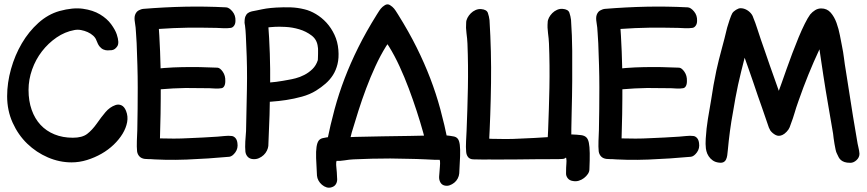

<svg xmlns="http://www.w3.org/2000/svg" viewBox="-20 -736 4008 888"><path d="M13 -291Q13 -225 38.5 -168.5Q64 -112 106 -71.5Q148 -31 201.5 -8Q255 15 311 15Q347 15 382.5 4Q418 -7 449.5 -25Q481 -43 506 -67Q531 -91 547 -117.5Q563 -144 568 -171Q573 -198 563 -223Q555 -243 541.5 -249Q528 -255 514 -250Q488 -241 468 -217.5Q448 -194 428 -165Q406 -134 383 -116.5Q360 -99 317 -99Q270 -99 232 -114.5Q194 -130 167.5 -158.5Q141 -187 126.5 -228Q112 -269 112 -320Q112 -368 128.5 -414.5Q145 -461 174 -498.5Q203 -536 241.5 -562.5Q280 -589 324 -597Q339 -600 355 -597Q371 -594 385.5 -587.5Q400 -581 411 -571Q422 -561 426 -549Q433 -530 441 -520.5Q449 -511 458.5 -507Q468 -503 477.5 -503Q487 -503 497 -504Q512 -506 522.5 -522Q533 -538 520 -577Q513 -598 494 -624Q475 -650 442.5 -669.5Q410 -689 363.5 -695.5Q317 -702 255 -685Q202 -670 157.5 -630Q113 -590 81 -535.5Q49 -481 31 -417Q13 -353 13 -291Z M1022 -361Q1023 -386 1010.5 -404Q998 -422 986 -423Q904 -427 822.5 -425.5Q741 -424 659 -413Q650 -411 641 -405Q632 -399 631 -376Q631 -352 643.5 -334Q656 -316 669 -315Q682 -314 695.5 -317.5Q709 -321 723 -323Q780 -328 838 -329Q866 -329 893 -328.5Q920 -328 949 -328Q961 -327 976.5 -326.5Q992 -326 1004 -328Q1012 -329 1017 -337.5Q1022 -346 1022 -361ZM650 -1Q690 2 705.5 -3Q721 -8 724 -18Q727 -28 723 -40.5Q719 -53 719 -63Q724 -209 723.5 -353.5Q723 -498 712 -644Q712 -650 718 -656.5Q724 -663 730.5 -670Q737 -677 741.5 -682.5Q746 -688 741.5 -692Q737 -696 721 -697.5Q705 -699 671 -697Q658 -696 644 -694.5Q630 -693 620 -687Q610 -681 605 -668Q600 -655 604 -632Q608 -609 609 -584Q610 -559 612 -536Q614 -484 615.5 -433Q617 -382 617 -331Q617 -281 616.5 -232.5Q616 -184 615 -134Q614 -111 613 -84Q612 -57 614 -36Q616 -22 625 -12.5Q634 -3 650 -1ZM1069 -640Q1070 -665 1055 -683Q1040 -701 1026 -702Q929 -707 835 -705Q741 -703 643 -695Q632 -694 619 -686.5Q606 -679 605 -656Q604 -631 619 -613Q634 -595 649 -594Q665 -593 681.5 -596.5Q698 -600 713 -602Q783 -607 850 -608Q882 -608 915 -608Q948 -608 981 -607Q996 -606 1014.5 -605.5Q1033 -605 1047 -607Q1056 -608 1062.5 -617Q1069 -626 1069 -640ZM1078 -75Q1076 -90 1068.5 -98Q1061 -106 1052 -107Q1037 -109 1019 -107Q1001 -105 986 -104Q952 -102 919 -100Q886 -98 853 -97Q818 -95 784 -95Q750 -95 715 -96Q699 -97 682 -99.5Q665 -102 650 -100Q635 -99 623 -88Q611 -77 615 -52Q618 -29 627 -15.5Q636 -2 647 -2Q743 6 843.5 2Q944 -2 1041 -11Q1055 -13 1068.5 -31.5Q1082 -50 1078 -75Z M1151 0Q1165 1 1177.5 -4.5Q1190 -10 1199.5 -19Q1209 -28 1214.5 -39.5Q1220 -51 1221 -61Q1228 -204 1229.5 -346Q1231 -488 1220 -631Q1220 -637 1226 -643.5Q1232 -650 1239 -656.5Q1246 -663 1250.5 -669Q1255 -675 1250.5 -679Q1246 -683 1230 -684.5Q1214 -686 1180 -684Q1167 -683 1153 -681.5Q1139 -680 1129 -674Q1119 -668 1114 -655Q1109 -642 1113 -619Q1116 -596 1117 -572Q1118 -548 1119 -525Q1124 -425 1122 -324Q1121 -276 1120 -227.5Q1119 -179 1118 -130Q1116 -108 1114.5 -81.5Q1113 -55 1115 -34Q1117 -20 1126 -10.5Q1135 -1 1151 0ZM1253 -612Q1269 -613 1300.5 -611.5Q1332 -610 1364 -600.5Q1396 -591 1421.5 -571.5Q1447 -552 1450 -518Q1451 -515 1451 -506.5Q1451 -498 1451 -488Q1451 -478 1450.5 -469Q1450 -460 1450 -458Q1442 -433 1425 -416.5Q1408 -400 1387.5 -389.5Q1367 -379 1347.5 -374Q1328 -369 1315 -367Q1290 -362 1257.5 -357.5Q1225 -353 1199 -354Q1194 -360 1191 -367.5Q1188 -375 1183 -376Q1163 -378 1156 -376.5Q1149 -375 1151 -352Q1151 -343 1153.5 -327.5Q1156 -312 1160.5 -297Q1165 -282 1171.5 -271.5Q1178 -261 1186 -262Q1205 -264 1236.5 -266Q1268 -268 1304 -273.5Q1340 -279 1376.5 -289Q1413 -299 1442 -317Q1466 -332 1486 -349.5Q1506 -367 1520 -389Q1534 -411 1541 -439.5Q1548 -468 1545 -505Q1542 -543 1527 -575Q1512 -607 1490 -631Q1468 -655 1441 -671Q1414 -687 1388 -693Q1356 -701 1324 -702Q1292 -703 1257 -701Q1242 -700 1231.5 -699Q1221 -698 1211.5 -696.5Q1202 -695 1192 -693Q1182 -691 1168 -688Q1156 -686 1145 -683.5Q1134 -681 1126.5 -675.5Q1119 -670 1115 -660Q1111 -650 1111 -632Q1112 -617 1119 -601.5Q1126 -586 1139 -585Q1147 -584 1157 -590Q1167 -596 1175 -598Q1186 -602 1195 -604.5Q1204 -607 1213 -608.5Q1222 -610 1231.5 -610.5Q1241 -611 1253 -612Z M2081 -52Q2086 -75 2080 -87Q2074 -99 2061 -104.5Q2048 -110 2031.5 -110.5Q2015 -111 2000 -110Q1880 -107 1751 -105.5Q1622 -104 1506 -98Q1492 -98 1477 -86Q1462 -74 1459 -48Q1458 -35 1466 -25Q1474 -15 1486 -8Q1498 -1 1512 3Q1526 7 1535 8Q1554 9 1574.5 5.5Q1595 2 1615 1Q1658 -1 1700 -2Q1742 -3 1785 -3Q1826 -2 1866 -1.5Q1906 -1 1948 1Q1967 2 1989 3Q2011 4 2029 2Q2047 1 2057 -5.5Q2067 -12 2072 -20.5Q2077 -29 2078.5 -37.5Q2080 -46 2081 -52ZM2036 122Q2048 125 2059.5 121Q2071 117 2081 109Q2091 101 2097 89.5Q2103 78 2104 66Q2107 17 2108 -15Q2109 -47 2106.5 -66.5Q2104 -86 2097 -94.5Q2090 -103 2078 -105Q2042 -112 2015 -110Q1988 -108 1971 -101Q1954 -94 1947.5 -83.5Q1941 -73 1945 -64Q1948 -58 1945.5 -52.5Q1943 -47 1944 -41Q1945 -35 1954 -28.5Q1963 -22 1989 -14Q2003 -10 2008.5 -5Q2014 0 2015 9.5Q2016 19 2014.5 35.5Q2013 52 2011 80Q2010 95 2016.5 107Q2023 119 2036 122ZM1514 130Q1528 126 1534.5 114Q1541 102 1539 86Q1538 58 1536 41.5Q1534 25 1535 15.5Q1536 6 1542 1Q1548 -4 1561 -8Q1587 -17 1596 -24Q1605 -31 1606.5 -37Q1608 -43 1605.5 -48.5Q1603 -54 1606 -60Q1610 -69 1603.5 -79Q1597 -89 1579.5 -95.5Q1562 -102 1535 -103.5Q1508 -105 1472 -97Q1460 -94 1453.5 -85Q1447 -76 1444 -56.5Q1441 -37 1442 -5Q1443 27 1446 76Q1447 88 1453 99Q1459 110 1469 118.5Q1479 127 1490.5 130.5Q1502 134 1514 130ZM1532 -20Q1546 -14 1559 -20Q1572 -26 1579 -40Q1591 -61 1595.5 -78.5Q1600 -96 1607 -124Q1621 -171 1637.5 -223Q1654 -275 1673.5 -327Q1693 -379 1716 -429Q1739 -479 1765 -521Q1779 -543 1798 -570.5Q1817 -598 1823 -624Q1828 -648 1817.5 -672Q1807 -696 1787 -710Q1777 -718 1767.5 -715Q1758 -712 1749.5 -704.5Q1741 -697 1734.5 -687Q1728 -677 1723 -669Q1673 -589 1637 -516.5Q1601 -444 1574 -373.5Q1547 -303 1527.5 -231Q1508 -159 1492 -80Q1487 -57 1496.5 -43.5Q1506 -30 1532 -20ZM2014 -14Q2040 -24 2048.5 -40.5Q2057 -57 2052 -80Q2036 -159 2016.5 -231Q1997 -303 1970 -373.5Q1943 -444 1907 -516.5Q1871 -589 1821 -669Q1816 -677 1809.5 -687Q1803 -697 1794.5 -704.5Q1786 -712 1777 -715Q1768 -718 1757 -710Q1737 -696 1726.5 -672Q1716 -648 1721 -624Q1727 -598 1746 -570.5Q1765 -543 1779 -521Q1805 -479 1828 -429Q1851 -379 1870.5 -327Q1890 -275 1907 -223Q1924 -171 1937 -124Q1945 -96 1950 -75Q1955 -54 1966 -33Q1974 -19 1987 -13.5Q2000 -8 2014 -14Z M2168 1Q2231 3 2260.5 1Q2290 -1 2298 -5.5Q2306 -10 2298 -16.5Q2290 -23 2277.5 -30.5Q2265 -38 2253 -46Q2241 -54 2241 -61Q2249 -207 2251 -352Q2253 -497 2244 -643Q2242 -660 2236.5 -676Q2231 -692 2205 -694Q2192 -695 2179.5 -689.5Q2167 -684 2157.5 -674.5Q2148 -665 2142 -653.5Q2136 -642 2136 -631Q2134 -608 2137.5 -582.5Q2141 -557 2142 -534Q2144 -483 2144.5 -432Q2145 -381 2144 -329Q2143 -280 2141.5 -231Q2140 -182 2138 -132Q2137 -109 2135.5 -82Q2134 -55 2136 -34Q2137 -20 2144.5 -10Q2152 0 2168 1ZM2548 0Q2562 1 2575 -5Q2588 -11 2598.5 -21Q2609 -31 2615.5 -43Q2622 -55 2622 -65Q2622 -145 2624 -218.5Q2626 -292 2626.5 -362Q2627 -432 2626.5 -501.5Q2626 -571 2621 -644Q2619 -661 2613.5 -677Q2608 -693 2582 -695Q2569 -696 2556.5 -690.5Q2544 -685 2534.5 -675.5Q2525 -666 2519 -654.5Q2513 -643 2513 -632Q2511 -609 2514.5 -583.5Q2518 -558 2519 -535Q2521 -484 2521.5 -433Q2522 -382 2521 -330Q2520 -281 2518.5 -232Q2517 -183 2515 -133Q2514 -110 2512.5 -83Q2511 -56 2513 -35Q2514 -21 2523 -11Q2532 -1 2548 0ZM2616 -101Q2616 -130 2612.5 -135Q2609 -140 2604.5 -133.5Q2600 -127 2594.5 -116.5Q2589 -106 2584 -105Q2570 -103 2551.5 -103.5Q2533 -104 2518 -102Q2485 -100 2452.5 -98Q2420 -96 2387 -95Q2353 -93 2319 -93Q2285 -93 2250 -94Q2235 -95 2218 -97.5Q2201 -100 2186 -99Q2171 -97 2159 -86Q2147 -75 2150 -50Q2153 -27 2153 -13.5Q2153 0 2164 0Q2258 3 2361.5 1.5Q2465 0 2562 0Q2574 0 2584 -1Q2594 -2 2601.5 -11.5Q2609 -21 2612.5 -41.5Q2616 -62 2616 -101ZM2629 101Q2643 104 2656.5 100Q2670 96 2681 87.5Q2692 79 2699 68.5Q2706 58 2706 47Q2708 2 2707.5 -28Q2707 -58 2703.5 -75.5Q2700 -93 2691.5 -101Q2683 -109 2668 -111Q2625 -116 2593.5 -113Q2562 -110 2542 -103Q2522 -96 2514.5 -86.5Q2507 -77 2513 -69Q2517 -64 2514.5 -58.5Q2512 -53 2513.5 -47.5Q2515 -42 2525.5 -36Q2536 -30 2567 -24Q2583 -21 2590 -16.5Q2597 -12 2599 -3Q2601 6 2599.5 21.5Q2598 37 2598 63Q2597 77 2605.5 88Q2614 99 2629 101Z M3157 -361Q3158 -386 3145.5 -404Q3133 -422 3121 -423Q3039 -427 2957.5 -425.5Q2876 -424 2794 -413Q2785 -411 2776 -405Q2767 -399 2766 -376Q2766 -352 2778.5 -334Q2791 -316 2804 -315Q2817 -314 2830.5 -317.5Q2844 -321 2858 -323Q2915 -328 2973 -329Q3001 -329 3028 -328.5Q3055 -328 3084 -328Q3096 -327 3111.5 -326.5Q3127 -326 3139 -328Q3147 -329 3152 -337.5Q3157 -346 3157 -361ZM2785 -1Q2825 2 2840.5 -3Q2856 -8 2859 -18Q2862 -28 2858 -40.5Q2854 -53 2854 -63Q2859 -209 2858.5 -353.5Q2858 -498 2847 -644Q2847 -650 2853 -656.5Q2859 -663 2865.5 -670Q2872 -677 2876.5 -682.5Q2881 -688 2876.5 -692Q2872 -696 2856 -697.5Q2840 -699 2806 -697Q2793 -696 2779 -694.5Q2765 -693 2755 -687Q2745 -681 2740 -668Q2735 -655 2739 -632Q2743 -609 2744 -584Q2745 -559 2747 -536Q2749 -484 2750.5 -433Q2752 -382 2752 -331Q2752 -281 2751.5 -232.5Q2751 -184 2750 -134Q2749 -111 2748 -84Q2747 -57 2749 -36Q2751 -22 2760 -12.5Q2769 -3 2785 -1ZM3204 -640Q3205 -665 3190 -683Q3175 -701 3161 -702Q3064 -707 2970 -705Q2876 -703 2778 -695Q2767 -694 2754 -686.5Q2741 -679 2740 -656Q2739 -631 2754 -613Q2769 -595 2784 -594Q2800 -593 2816.5 -596.5Q2833 -600 2848 -602Q2918 -607 2985 -608Q3017 -608 3050 -608Q3083 -608 3116 -607Q3131 -606 3149.5 -605.5Q3168 -605 3182 -607Q3191 -608 3197.5 -617Q3204 -626 3204 -640ZM3213 -75Q3211 -90 3203.5 -98Q3196 -106 3187 -107Q3172 -109 3154 -107Q3136 -105 3121 -104Q3087 -102 3054 -100Q3021 -98 2988 -97Q2953 -95 2919 -95Q2885 -95 2850 -96Q2834 -97 2817 -99.5Q2800 -102 2785 -100Q2770 -99 2758 -88Q2746 -77 2750 -52Q2753 -29 2762 -15.5Q2771 -2 2782 -2Q2878 6 2978.5 2Q3079 -2 3176 -11Q3190 -13 3203.5 -31.5Q3217 -50 3213 -75Z M3346 -40Q3350 -84 3356 -129.5Q3362 -175 3370 -217Q3376 -253 3381.5 -283.5Q3387 -314 3393.5 -343.5Q3400 -373 3407.5 -403.5Q3415 -434 3424 -469Q3433 -444 3443.5 -414Q3454 -384 3464.5 -353.5Q3475 -323 3485 -293Q3495 -263 3504 -239Q3512 -216 3520 -192.5Q3528 -169 3536 -146Q3539 -139 3543 -132Q3553 -119 3567.5 -111.5Q3582 -104 3599 -112Q3608 -116 3618 -126.5Q3628 -137 3632 -147Q3642 -173 3647 -188.5Q3652 -204 3655.5 -215.5Q3659 -227 3662.5 -238.5Q3666 -250 3673 -269Q3695 -332 3718.5 -390Q3742 -448 3770 -508Q3773 -488 3775 -474Q3777 -460 3779 -447Q3781 -434 3783 -420.5Q3785 -407 3788 -387Q3799 -315 3810 -252.5Q3821 -190 3833 -118Q3834 -110 3835.5 -97Q3837 -84 3839.5 -70.5Q3842 -57 3844.5 -44.5Q3847 -32 3851 -25Q3855 -16 3859 -8.5Q3863 -1 3869.5 4.5Q3876 10 3886 13.5Q3896 17 3913 17Q3928 17 3941.5 4.5Q3955 -8 3955 -25Q3954 -39 3950 -55.5Q3946 -72 3944 -86Q3939 -118 3934.5 -142.5Q3930 -167 3925 -199L3892 -409Q3887 -438 3883.5 -466.5Q3880 -495 3874 -524Q3870 -544 3864.5 -573Q3859 -602 3849 -630Q3839 -658 3822 -677.5Q3805 -697 3778 -697Q3763 -697 3750 -689Q3737 -681 3727 -669Q3716 -654 3702 -626Q3688 -598 3673.5 -563Q3659 -528 3644.5 -489.5Q3630 -451 3618 -417Q3606 -383 3596.5 -356Q3587 -329 3582 -316Q3573 -342 3562 -372.5Q3551 -403 3540 -434.5Q3529 -466 3518.5 -497Q3508 -528 3499 -553Q3490 -579 3482 -604.5Q3474 -630 3464 -654Q3462 -659 3461 -662Q3460 -665 3457 -669Q3448 -682 3434 -690Q3420 -698 3405 -698Q3396 -698 3384 -690.5Q3372 -683 3367 -675Q3365 -672 3361.5 -663.5Q3358 -655 3354.5 -644.5Q3351 -634 3348 -624Q3345 -614 3343 -608Q3331 -557 3317.5 -508Q3304 -459 3293 -409Q3286 -376 3280 -342Q3274 -308 3269 -274Q3261 -228 3254 -185.5Q3247 -143 3244 -95Q3244 -87 3243.5 -79Q3243 -71 3244 -60Q3244 -50 3247 -37.5Q3250 -25 3257.5 -13.5Q3265 -2 3276.5 6Q3288 14 3304 16Q3318 18 3326 14Q3334 10 3338 1.5Q3342 -7 3343.5 -17.5Q3345 -28 3346 -40Z"/></svg>

Font: Balpaq
Style: Regular
Weight: 400
Designer: Abay Emes
Version: Version 1.000